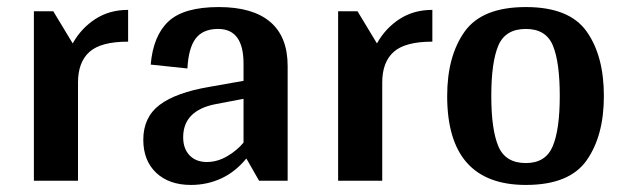

<svg xmlns="http://www.w3.org/2000/svg" viewBox="-20 -512 1773 544"><path d="M343 -484V-394Q266 -394 233.5 -365Q201 -336 201 -278V0H76V-480H131L186 -389Q210 -432 250 -458Q290 -484 343 -484Z M386 -116Q386 -180 432.5 -215Q479 -250 574 -266L670 -283V-332Q670 -430 598 -430Q555 -430 534.5 -403Q514 -376 511 -318L407 -329Q414 -411 457.5 -451.5Q501 -492 600 -492Q696 -492 745.5 -450Q795 -408 795 -325V0H714L678 -63Q647 -25 607 -6.5Q567 12 521 12Q459 12 422.5 -22.5Q386 -57 386 -116ZM670 -108V-232L591 -217Q499 -199 499 -123Q499 -91 517 -72Q535 -53 566 -53Q596 -53 624 -69.5Q652 -86 670 -108Z M1205 -484V-394Q1128 -394 1095.5 -365Q1063 -336 1063 -278V0H938V-480H993L1048 -389Q1072 -432 1112 -458Q1152 -484 1205 -484Z M1247 -240Q1247 -353 1296.5 -422.5Q1346 -492 1470 -492Q1593 -492 1642 -423Q1691 -354 1691 -240Q1691 -127 1642 -57.5Q1593 12 1470 12Q1247 12 1247 -240ZM1566 -240Q1566 -336 1546.5 -383Q1527 -430 1470 -430Q1412 -430 1392 -383Q1372 -336 1372 -240Q1372 -145 1392 -97.5Q1412 -50 1470 -50Q1526 -50 1546 -97.5Q1566 -145 1566 -240Z"/></svg>

Font: Arya
Style: Bold
Weight: 700
Designer: Eduardo Rodriguez Tunni, Modular Infotech
Foundry: Eduardo Rodriguez Tunni, Modular Infotech
Version: Version 1.002